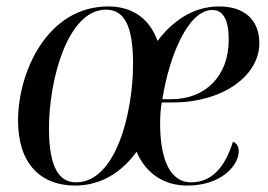

<svg xmlns="http://www.w3.org/2000/svg" viewBox="-20 -566 832 596"><path d="M213 10C296 10 360 -34 404 -95C434 -24 493 10 561 10C669 10 721 -54 721 -96C721 -113 714 -122 703 -126C679 -48 638 0 573 0C511 0 477 -65 477 -184C477 -204 479 -233 482 -248H517C669 -248 785 -329 785 -432C785 -504 739 -546 660 -546C579 -546 515 -500 469 -439C442 -514 385 -546 316 -546C126 -546 36 -341 36 -192C36 -56 108 10 213 10ZM216 0C165 0 132 -44 132 -167C132 -319 190 -536 309 -536C367 -536 393 -484 393 -367C393 -219 341 0 216 0ZM511 -258H484C506 -396 565 -535 639 -535C673 -535 690 -504 690 -443C690 -329 617 -258 511 -258Z"/></svg>

Font: Noto Serif Display SemiCondensed
Style: Italic
Weight: 400
Width: 4
Italic angle: -12°
Designer: Monotype Design Team
Foundry: Monotype Imaging Inc.
Version: Version 2.009